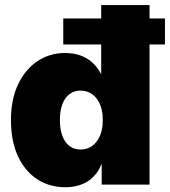

<svg xmlns="http://www.w3.org/2000/svg" viewBox="-20 -748 688 778"><path d="M245.1 10.7Q179.7 10.7 129.9 -22.2Q80.1 -55.2 52.2 -116.2Q24.4 -177.2 24.4 -261.7Q24.4 -345.2 53.2 -406Q82 -466.8 131.6 -500Q181.2 -533.2 243.2 -533.2Q278.3 -533.2 305.7 -523.4Q333 -513.7 353.8 -494.9Q374.5 -476.1 389.2 -448.7H390.1V-727.5H585.9V0H392.1V-82H390.6Q379.4 -52.7 358.4 -31.7Q337.4 -10.7 308.8 0Q280.3 10.7 245.1 10.7ZM306.2 -142.1Q333 -142.1 353.5 -156.7Q374 -171.4 385.3 -198.2Q396.5 -225.1 396.5 -261.7Q396.5 -298.3 385.3 -325Q374 -351.6 353.5 -366.2Q333 -380.9 306.2 -380.9Q279.8 -380.9 261 -366.2Q242.2 -351.6 232.4 -325Q222.7 -298.3 222.7 -261.7Q222.7 -225.1 232.4 -198.2Q242.2 -171.4 261 -156.7Q279.8 -142.1 306.2 -142.1ZM236.3 -567.9V-673.3H648.4V-567.9Z"/></svg>

Font: Inter 28pt Black
Style: Regular
Weight: 900
Designer: Rasmus Andersson
Foundry: rsms
Version: Version 4.001;git-66647c0bb